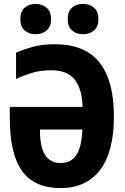

<svg xmlns="http://www.w3.org/2000/svg" viewBox="-20 -951 640 981"><path d="M289 10Q156 10 93 -77Q30 -164 30 -348V-405H402Q399 -497 361.5 -544.5Q324 -592 241 -592Q186 -592 141 -578Q96 -564 62 -547V-682Q93 -696 143 -710.5Q193 -725 259 -725Q415 -725 488.5 -631.5Q562 -538 562 -357Q562 -176 491.5 -83Q421 10 289 10ZM290 -118Q342 -118 369.5 -158Q397 -198 401 -289H184Q184 -200 210.5 -159Q237 -118 290 -118ZM404 -776Q370 -776 348 -795.5Q326 -815 326 -853Q326 -893 348 -912Q370 -931 404 -931Q438 -931 460.5 -911.5Q483 -892 483 -853Q483 -815 460.5 -795.5Q438 -776 404 -776ZM162 -776Q128 -776 106 -795.5Q84 -815 84 -853Q84 -893 106 -912Q128 -931 162 -931Q195 -931 218 -911.5Q241 -892 241 -853Q241 -815 218 -795.5Q195 -776 162 -776Z"/></svg>

Font: Noto Sans Mono ExtraBold
Style: Regular
Weight: 800
Designer: Monotype Design Team
Foundry: Monotype Imaging Inc.
Version: Version 2.014